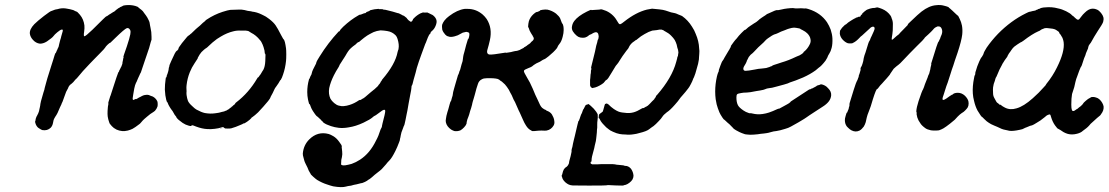

<svg xmlns="http://www.w3.org/2000/svg" viewBox="-20 -507 4492 778"><path d="M490 -486Q510 -488 528 -483Q540 -479 540 -478Q540 -477 543.5 -474.5Q547 -472 548.5 -470.5Q550 -469 552 -468Q559 -463 565 -453Q567 -450 571 -445Q577 -437 582 -426Q587 -417 588 -404Q589 -399 590 -394Q594 -378 594 -358V-346L591 -337Q583 -306 580 -300Q579 -297 577 -291Q575 -285 569 -267.5Q563 -250 557 -232Q550 -209 548 -209Q548 -209 546 -204Q544 -199 540 -191Q536 -183 535.5 -180.5Q535 -178 531 -171Q527 -163 524 -148Q521 -130 520 -125Q519 -121 519 -118.5Q519 -116 518 -111.5Q517 -107 518 -105Q518 -99 527 -105Q530 -106 530 -106Q531 -104 537 -108Q540 -110 541 -110.5Q542 -111 544.5 -112.5Q547 -114 547 -113.5Q547 -113 549 -114.5Q551 -116 551.5 -116Q552 -116 553.5 -117Q555 -118 555.5 -118Q556 -118 557 -119H558L560 -120Q562 -121 562.5 -121Q563 -121 567 -122Q577 -124 583 -122Q584 -121 590 -119Q601 -116 605 -112Q614 -105 618 -95Q619 -91 619 -84.5Q619 -78 618 -75Q615 -66 608 -58Q605 -55 589 -45Q582 -40 575.5 -34Q569 -28 565 -25Q560 -21 550 -9Q548 -6 542 -2Q528 9 517 15Q509 19 498 22Q474 28 452 18Q440 12 433 4Q423 -7 423 -10Q423 -11 421 -16Q419 -21 419 -22.5Q419 -24 418 -27Q414 -41 417 -72Q417 -73 417.5 -76.5Q418 -80 419 -84V-92L427 -118L428 -119V-120V-121L429 -122V-123Q437 -147 442.5 -164.5Q448 -182 452 -193.5Q456 -205 458 -210Q460 -215 460 -215Q462 -215 464 -223Q465 -225 465.5 -225Q466 -225 467 -228Q468 -231 469 -232.5Q470 -234 470 -234Q470 -234 472 -238Q475 -245 476 -249Q476 -251 476 -251.5Q476 -252 476.5 -255Q477 -258 477.5 -260Q478 -262 478.5 -264Q479 -266 479 -269Q482 -275 480 -276Q479 -277 494 -319Q505 -352 508 -368Q509 -373 509 -378Q509 -383 507 -386Q502 -395 494 -393Q485 -390 447 -353Q423 -329 425 -333Q426 -335 415 -325Q408 -318 406 -314Q404 -310 386 -292Q368 -274 359 -264.5Q350 -255 344 -249Q335 -239 316 -219Q311 -213 305.5 -206.5Q300 -200 294.5 -193.5Q289 -187 286 -185Q276 -172 269 -167Q261 -162 257 -153L256 -151Q257 -151 257 -150.5Q257 -150 256 -150Q255 -149 248 -135Q246 -131 240.5 -114.5Q235 -98 234 -96.5Q233 -95 233 -94L230 -88Q230 -86 227.5 -81.5Q225 -77 223 -72Q213 -46 204 -34Q201 -29 200 -27Q197 -23 195 -10Q193 2 186 10Q172 24 151 20Q146 18 140 14Q136 11 136 11.5Q136 12 132 8Q125 0 123 -10L122 -13L124 -20Q124 -25 124.5 -25Q125 -25 126 -29Q127 -33 127.5 -33.5Q128 -34 130 -38Q132 -42 135 -48Q139 -57 140 -66Q140 -68 141 -70Q142 -74 143 -80Q143 -83 143.5 -84.5Q144 -86 144 -87.5Q144 -89 145 -92Q146 -95 146 -97Q147 -102 156 -132Q161 -146 161 -150Q161 -152 166 -168.5Q171 -185 172 -190Q174 -196 183 -225Q186 -234 188 -241Q194 -258 196 -266Q197 -270 200.5 -281Q204 -292 205 -292Q206 -291 209 -299Q210 -302 210 -302Q211 -302 213 -308Q213 -309 213.5 -309Q214 -309 214.5 -311.5Q215 -314 216 -314Q217 -314 220 -329Q223 -339 223 -341Q223 -343 225 -348Q227 -353 228 -359Q232 -375 234 -380Q235 -384 234 -386Q233 -388 229 -387Q224 -386 212.5 -376.5Q201 -367 196.5 -360.5Q192 -354 170 -339Q162 -334 155 -332Q148 -330 142 -330Q125 -332 113 -346Q103 -357 101 -370Q99 -388 119 -409Q132 -422 158.5 -442.5Q185 -463 190 -463Q191 -463 196.5 -465.5Q202 -468 203 -468Q204 -468 208 -469Q212 -470 213.5 -470Q215 -470 221 -472Q236 -475 251 -472Q257 -471 259 -470.5Q261 -470 262 -470Q263 -470 264.5 -469.5Q266 -469 267.5 -468.5Q269 -468 270 -468Q277 -467 285 -462Q289 -460 290 -460Q293 -460 304 -447Q319 -429 322 -404Q323 -392 321 -379Q318 -360 322 -360Q327 -360 354 -386Q410 -442 411 -441Q412 -440 417 -444Q419 -446 421 -447Q423 -448 425 -449.5Q427 -451 427.5 -451Q428 -451 429.5 -452Q431 -453 431.5 -453.5Q432 -454 433.5 -455Q435 -456 435.5 -456Q436 -456 437 -457Q438 -458 438.5 -458Q439 -458 440 -459H441Q441 -458 452 -468Q453 -469 453.5 -469Q454 -469 455 -470Q458 -473 464 -476Q467 -477 466.5 -477.5Q466 -478 469 -479Q477 -482 477 -483Q479 -485 490 -486Z M884 12 872 15V14Q875 14 878.5 13Q882 12 884 12ZM944 -468Q949 -468 959 -468Q970 -467 984 -463Q992 -462 995 -461.5Q998 -461 998.5 -461Q999 -461 1001 -460Q1021 -458 1041 -448Q1046 -445 1049 -444Q1055 -442 1071 -430Q1089 -416 1097 -404Q1099 -400 1102.5 -395Q1106 -390 1111.5 -379Q1117 -368 1119.5 -364Q1122 -360 1125 -354Q1128 -348 1130 -347Q1135 -341 1139 -311Q1140 -304 1140 -286.5Q1140 -269 1139 -260Q1136 -231 1127 -205Q1122 -190 1119 -186Q1118 -184 1118 -184Q1118 -184 1117.5 -183.5Q1117 -183 1115 -181Q1110 -171 1099 -156Q1094 -150 1092 -145Q1085 -129 1079 -119Q1076 -114 1075 -110Q1073 -106 1066 -97Q1047 -74 1026 -52Q1011 -38 1006 -35Q1004 -34 1002 -32L1000 -31L998 -28Q993 -22 981.5 -14Q970 -6 968 -7Q966 -7 962 -4Q960 -3 955 -1Q935 8 917 13Q912 14 903 14Q894 14 893.5 13.5Q893 13 892 13.5Q891 14 891 13Q891 11 887 11V10Q887 8 883 8Q882 8 875 10Q867 13 850 15Q834 17 820 16Q799 15 775 6Q759 -1 758 1Q758 2 757.5 1.5Q757 1 755.5 2Q754 3 754 3.5Q754 4 752.5 3.5Q751 3 751 3.5Q751 4 750 3.5Q749 3 744 2Q732 -1 720 -9Q701 -22 695 -31Q694 -33 694 -34Q688 -40 682 -52Q679 -58 676 -61Q670 -69 665 -78Q662 -84 661.5 -85Q661 -86 660 -89Q658 -94 656 -95Q654 -98 650 -121Q649 -129 648 -144Q648 -165 651 -185Q652 -191 652 -192Q652 -193 653 -193Q655 -193 656 -201Q656 -203 657 -204Q658 -205 658.5 -207.5Q659 -210 659.5 -211Q660 -212 661 -215.5Q662 -219 662 -219.5Q662 -220 663 -223.5Q664 -227 663.5 -227.5Q663 -228 664 -232Q667 -239 666 -239.5Q665 -240 674 -260Q691 -299 696 -301L698 -302Q705 -309 703 -311Q703 -311 703.5 -312Q704 -313 705 -315Q706 -317 708 -319.5Q710 -322 712.5 -325.5Q715 -329 717 -332Q723 -339 728.5 -346Q734 -353 738 -357.5Q742 -362 742.5 -362Q743 -362 744 -362.5Q745 -363 746.5 -364.5Q748 -366 750 -367Q752 -370 752.5 -369.5Q753 -369 761.5 -377.5Q770 -386 774 -389.5Q778 -393 781 -395.5Q784 -398 790 -403Q801 -413 801.5 -414Q802 -415 807 -418.5Q812 -422 812.5 -423.5Q813 -425 818 -428Q848 -448 882 -459Q904 -466 913 -467Q931 -467 944 -468ZM976 -383Q968 -383 956 -383Q940 -384 925 -380Q900 -374 875 -359Q863 -352 859 -349Q840 -335 826 -321Q819 -314 815.5 -312Q812 -310 811.5 -309.5Q811 -309 806 -305Q795 -296 789 -286Q785 -278 783 -275.5Q781 -273 781 -270Q779 -267 768 -250Q757 -234 749 -214Q739 -189 736 -162Q735 -153 735.5 -147Q736 -141 736 -137Q735 -131 736 -122Q738 -108 741 -100Q744 -90 760 -76Q769 -67 776 -63Q796 -52 810 -49Q832 -45 852 -48Q857 -49 859 -49Q861 -49 865.5 -50Q870 -51 872 -51.5Q874 -52 877 -53Q880 -54 881.5 -54Q883 -54 888 -55.5Q893 -57 894 -58Q899 -59 902 -62Q903 -62 906 -64Q909 -66 909 -66.5Q909 -67 911 -68Q913 -69 913 -69.5Q913 -70 915 -71Q916 -72 917 -72.5Q918 -73 918 -73L919 -75Q922 -76 923 -77.5Q924 -79 924 -79Q924 -79 928 -82Q934 -86 933 -88Q932 -88 937 -92Q988 -131 1022 -189Q1025 -194 1025.5 -193.5Q1026 -193 1027.5 -194.5Q1029 -196 1031 -199.5Q1033 -203 1033.5 -203Q1034 -203 1036 -206Q1039 -212 1043 -218Q1045 -220 1045 -221Q1045 -222 1047 -224Q1054 -237 1055 -260Q1057 -292 1054 -289L1053 -291Q1053 -301 1048 -316Q1045 -326 1039 -337Q1037 -341 1033 -345Q1018 -364 998 -374Q993 -377 990 -379Q987 -382 976 -383Z M1513 -471Q1515 -471 1515 -471Q1514 -470 1515.5 -470Q1517 -470 1524 -470Q1531 -470 1531 -469.5Q1531 -469 1534 -468Q1541 -468 1551 -465Q1563 -462 1571 -460Q1586 -456 1591 -454Q1595 -453 1596 -453Q1599 -452 1606 -448Q1609 -446 1613 -444Q1615 -443 1615 -444Q1616 -444 1618 -442Q1625 -437 1628 -434L1629 -432Q1634 -425 1642 -420Q1647 -416 1652 -425Q1654 -428 1653 -428Q1652 -428 1658 -434Q1670 -446 1684 -453Q1687 -454 1689.5 -455Q1692 -456 1693.5 -456.5Q1695 -457 1695 -456.5Q1695 -456 1701 -456Q1713 -457 1715 -455Q1715 -454 1717 -454Q1720 -453 1727 -449Q1733 -447 1737 -443Q1746 -435 1748.5 -425.5Q1751 -416 1745 -402Q1740 -390 1732 -383Q1724 -376 1724 -375H1726L1725 -373Q1723 -371 1723 -370.5Q1723 -370 1719 -366Q1714 -357 1709 -343Q1706 -336 1706 -335Q1704 -332 1698 -315Q1691 -296 1687 -285Q1677 -258 1669 -232Q1668 -229 1664 -212Q1659 -196 1656 -184Q1651 -163 1650 -162Q1647 -160 1647 -150Q1647 -145 1642 -121Q1638 -98 1636 -89Q1635 -80 1631 -60Q1629 -53 1627 -40.5Q1625 -28 1623.5 -22.5Q1622 -17 1620.5 -9Q1619 -1 1617.5 1.5Q1616 4 1616 4.5Q1616 5 1615.5 5.5Q1615 6 1614 10Q1613 14 1611 18Q1606 29 1604 41Q1603 47 1602.5 49.5Q1602 52 1601 55Q1601 61 1597 70Q1590 89 1582 105Q1568 133 1558.5 142.5Q1549 152 1544 159Q1533 172 1527 178Q1522 183 1510 192Q1504 196 1498 201.5Q1492 207 1489 209.5Q1486 212 1483 214.5Q1480 217 1477 219Q1475 220 1473.5 221Q1472 222 1471 222.5Q1470 223 1470 223Q1471 224 1459 230Q1446 236 1444 235Q1443 235 1436.5 237Q1430 239 1424.5 240Q1419 241 1414 242Q1403 246 1390 247Q1387 248 1382 249Q1365 254 1330 248Q1318 245 1304 240Q1285 234 1265 222Q1259 218 1248.5 208.5Q1238 199 1239 198Q1239 197 1236 193Q1231 186 1226 172Q1223 166 1218.5 157Q1214 148 1213 143.5Q1212 139 1211 136Q1210 133 1209 128.5Q1208 124 1207.5 122.5Q1207 121 1207 115Q1210 81 1233 58Q1267 24 1312 36Q1319 38 1331 45Q1344 53 1354 67Q1366 82 1365 87Q1364 88 1365 93Q1367 108 1367 118Q1366 130 1363 141Q1363 144 1362.5 151Q1362 158 1362 159Q1364 164 1378 163Q1391 161 1405 157Q1422 151 1439 140Q1479 114 1504 62Q1514 44 1522 18Q1525 11 1526 10Q1527 9 1527.5 7Q1528 5 1527.5 4.5Q1527 4 1530 -7Q1541 -48 1541 -57Q1541 -63 1535.5 -62Q1530 -61 1515 -49Q1501 -38 1495 -36Q1492 -34 1489 -31Q1480 -23 1453 -10Q1421 5 1393 9Q1372 13 1353 11Q1336 9 1321 4Q1302 -2 1291 -10Q1288 -13 1288 -13Q1289 -14 1283 -18Q1282 -19 1281.5 -20Q1281 -21 1281 -21Q1281 -21 1275.5 -26Q1270 -31 1267.5 -33.5Q1265 -36 1264 -36Q1263 -36 1256.5 -44.5Q1250 -53 1248 -57Q1247 -59 1244.5 -63Q1242 -67 1239 -75Q1238 -78 1237 -80.5Q1236 -83 1235 -84.5Q1234 -86 1233.5 -85.5Q1233 -85 1232 -88Q1231 -91 1230 -95.5Q1229 -100 1228 -104Q1225 -119 1225 -134Q1225 -160 1232 -185Q1232 -187 1233 -187Q1234 -187 1236 -193Q1237 -196 1238 -198Q1243 -205 1244 -213Q1245 -220 1260 -248Q1262 -252 1262 -255Q1263 -259 1275 -278Q1309 -333 1352 -379Q1353 -380 1353.5 -379.5Q1354 -379 1356 -381Q1358 -383 1358 -384Q1357 -385 1371 -399Q1401 -427 1431 -444Q1437 -448 1439 -447.5Q1441 -447 1447.5 -450Q1454 -453 1455 -453Q1462 -453 1464 -457Q1464 -458 1470 -460Q1476 -462 1478 -463V-464Q1476 -464 1479 -465L1482 -466Q1496 -470 1513 -471ZM1536 -383Q1528 -384 1522 -384Q1506 -382 1494 -377Q1491 -375 1486 -373Q1481 -371 1477.5 -368.5Q1474 -366 1468 -363Q1456 -355 1443 -344Q1433 -335 1433 -336Q1433 -338 1427 -333Q1424 -330 1421 -327Q1398 -311 1390 -298Q1388 -295 1385.5 -291Q1383 -287 1380 -281.5Q1377 -276 1374 -272Q1371 -268 1370 -266Q1369 -264 1365 -258Q1357 -246 1356 -244Q1355 -240 1352 -235Q1341 -218 1333 -202Q1319 -174 1314 -150Q1310 -126 1319 -107Q1324 -98 1334 -89.5Q1344 -81 1353 -79Q1364 -76 1373 -77Q1385 -78 1397 -82Q1416 -88 1435 -101Q1437 -102 1438 -102Q1441 -101 1446 -105Q1448 -107 1449 -107Q1453 -107 1482 -133Q1488 -138 1487 -137L1493 -142L1497 -145L1511 -158Q1513 -161 1515 -164Q1517 -166 1517 -166Q1517 -166 1519 -168.5Q1521 -171 1521.5 -172.5Q1522 -174 1523 -176Q1528 -181 1527 -182Q1527 -183 1529 -185Q1582 -247 1591 -296Q1593 -302 1593 -303Q1594 -303 1595 -310Q1598 -326 1591 -349Q1588 -359 1583 -364Q1569 -378 1550 -381Q1548 -381 1543.5 -382Q1539 -383 1536 -383Z M1863 -471Q1867 -471 1875 -471Q1909 -471 1936 -448Q1945 -440 1952 -430Q1976 -393 1965 -344Q1960 -322 1956 -309Q1952 -297 1955 -291.5Q1958 -286 1965 -286Q1976 -285 2023 -293Q2029 -294 2029 -294Q2028 -292 2038 -294Q2043 -295 2044 -295Q2045 -295 2050.5 -296Q2056 -297 2058 -298Q2060 -298 2067 -300Q2070 -300 2075 -301Q2087 -304 2092 -308Q2099 -312 2102 -313Q2103 -314 2103 -314.5Q2103 -315 2105 -316Q2107 -317 2108 -317.5Q2109 -318 2112 -320Q2117 -323 2117 -324Q2117 -324 2120 -326Q2130 -332 2131 -335Q2132 -337 2135 -339Q2143 -345 2143 -351Q2143 -354 2140 -359Q2138 -361 2138.5 -361.5Q2139 -362 2136.5 -365Q2134 -368 2134 -369Q2134 -370 2131 -374Q2125 -384 2124 -389Q2122 -396 2121 -396Q2120 -396 2120 -400.5Q2120 -405 2121 -411Q2122 -417 2123 -421Q2128 -437 2141 -449Q2144 -452 2147 -454Q2150 -456 2152 -457.5Q2154 -459 2154 -458Q2154 -457 2163 -461Q2168 -463 2168 -464Q2168 -466 2179 -467.5Q2190 -469 2198 -468Q2217 -464 2233 -452Q2246 -441 2250 -432Q2257 -412 2259 -411Q2261 -410 2263 -400Q2264 -395 2264 -385Q2264 -373 2260 -358Q2255 -338 2246 -328Q2241 -322 2241 -321Q2240 -317 2236 -311Q2224 -296 2203 -279Q2190 -268 2183 -266Q2180 -265 2168 -257Q2164 -255 2160.5 -253.5Q2157 -252 2153 -250Q2141 -243 2136 -238Q2132 -235 2121 -231Q2106 -225 2104 -222Q2103 -221 2103 -218Q2103 -214 2116 -192Q2127 -175 2139 -147Q2141 -141 2144 -135Q2147 -129 2149 -123Q2155 -110 2159 -102Q2161 -97 2165 -89Q2172 -72 2181 -67Q2188 -62 2193 -61V-60L2194 -59Q2196 -58 2199 -57Q2204 -55 2208 -52Q2216 -46 2219 -38Q2225 -28 2226 -17Q2228 -6 2223 2Q2219 9 2212 14.5Q2205 20 2195 22Q2190 23 2174 22Q2167 22 2162 22.5Q2157 23 2146 24H2136L2133 22Q2120 16 2111 1Q2105 -8 2099 -22Q2088 -46 2086 -51Q2084 -54 2082 -59Q2077 -71 2067 -93Q2063 -100 2061 -104Q2053 -124 2047 -133Q2045 -138 2042 -143Q2034 -156 2026 -165Q2013 -178 2006 -181Q2005 -181 2005.5 -181.5Q2006 -182 2004.5 -183Q2003 -184 2001 -185Q1999 -186 1997 -187Q1983 -191 1952 -190Q1940 -190 1933 -186Q1920 -180 1916 -165Q1910 -148 1906 -131Q1904 -124 1903 -120Q1902 -116 1899.5 -108Q1897 -100 1896 -96.5Q1895 -93 1894 -89Q1894 -86 1889 -69Q1887 -63 1885 -57Q1881 -41 1878 -34Q1873 -23 1871 -12Q1871 -7 1870 -5Q1868 1 1860.5 9Q1853 17 1846 21Q1834 26 1821 24Q1815 22 1808 18Q1791 6 1787 -10Q1785 -17 1787 -26Q1788 -36 1793 -53Q1795 -58 1796.5 -64Q1798 -70 1801.5 -82.5Q1805 -95 1806 -96Q1808 -96 1811 -110Q1815 -121 1815 -126Q1815 -131 1820 -148Q1825 -166 1826 -169Q1835 -201 1836 -203Q1838 -205 1840 -212Q1842 -219 1842 -219Q1844 -220 1850 -245Q1851 -249 1853 -254.5Q1855 -260 1855 -263Q1855 -266 1856 -270.5Q1857 -275 1857 -278Q1857 -281 1862 -298Q1865 -311 1869 -325Q1876 -348 1876 -348Q1878 -348 1880 -355Q1881 -360 1881.5 -362Q1882 -364 1882 -368Q1882 -375 1877 -376Q1876 -376 1874 -377Q1869 -379 1861 -376Q1854 -375 1852 -373Q1847 -370 1835 -364Q1830 -362 1823 -360Q1816 -358 1809.5 -357.5Q1803 -357 1799.5 -358.5Q1796 -360 1795 -360Q1791 -360 1784 -367Q1775 -377 1772 -387Q1771 -392 1771 -398.5Q1771 -405 1772 -408Q1775 -416 1781 -424Q1789 -434 1800 -442Q1833 -467 1863 -471Z M2363 -85Q2363 -86 2363 -86Q2365 -86 2374 -78Q2387 -67 2396 -54Q2403 -43 2402 -43Q2402 -43 2402 -41Q2403 -32 2401 -18Q2400 -13 2400 -2Q2400 9 2400 10.5Q2400 12 2399 18Q2399 28 2397 44Q2396 50 2396 53Q2396 61 2390 83Q2389 87 2388 93Q2382 116 2379 127Q2377 136 2377 144Q2377 148 2376 148Q2373 148 2373 153Q2373 157 2380 159Q2383 159 2399 159L2418 158Q2417 158 2440 158Q2463 158 2462 158L2472 159Q2478 160 2479.5 160.5Q2481 161 2486 161Q2502 163 2506 163Q2508 164 2512 165Q2521 165 2526 168Q2532 171 2537 177Q2546 190 2547 205Q2547 212 2543 220Q2539 227 2530.5 233.5Q2522 240 2515 242Q2508 243 2508 244Q2508 244 2502 245Q2497 245 2477 244.5Q2457 244 2455.5 243.5Q2454 243 2447 243Q2440 243 2437 244Q2434 245 2366 245Q2310 245 2301 244.5Q2292 244 2285 241Q2278 238 2270 231Q2263 224 2260 218Q2254 204 2257 202Q2258 201 2259 196Q2261 186 2265 179L2270 173L2277 168Q2282 163 2283 160Q2287 153 2286 150Q2286 149 2287 145Q2293 125 2296 108V101L2298 92L2299 90Q2301 80 2302 74Q2303 68 2305.5 59Q2308 50 2309 45Q2313 30 2320 -2Q2324 -17 2324 -17Q2326 -16 2328 -24Q2329 -27 2329.5 -27.5Q2330 -28 2330.5 -31Q2331 -34 2332 -35.5Q2333 -37 2333 -38Q2333 -39 2333.5 -40Q2334 -41 2335 -43V-44L2337 -47Q2338 -49 2338.5 -50.5Q2339 -52 2340 -55Q2341 -58 2342 -60.5Q2343 -63 2343 -63.5Q2343 -64 2344 -64Q2346 -65 2346 -68Q2346 -69 2346.5 -69Q2347 -69 2347.5 -70.5Q2348 -72 2348.5 -72Q2349 -72 2349 -73Q2349 -74 2349 -74Q2352 -77 2352 -80Q2352 -81 2353 -80.5Q2354 -80 2354.5 -81.5Q2355 -83 2356 -82.5Q2357 -82 2358 -83Q2359 -84 2359 -84Q2359 -86 2360 -84Q2363 -82 2363 -85ZM2655 -386H2656Q2656 -386 2655 -386ZM2623 -472Q2625 -472 2625 -471.5Q2625 -471 2631 -471Q2655 -469 2666 -467Q2676 -465 2690 -460Q2693 -459 2699 -457Q2718 -454 2727 -449Q2729 -448 2729.5 -448Q2730 -448 2734.5 -446Q2739 -444 2739.5 -444Q2740 -444 2744 -442Q2768 -425 2784 -399Q2794 -384 2799 -370Q2812 -340 2813 -311Q2814 -302 2814 -300.5Q2814 -299 2813.5 -288.5Q2813 -278 2812.5 -275Q2812 -272 2812 -266Q2810 -250 2803 -228Q2798 -208 2792 -194Q2789 -189 2787.5 -184Q2786 -179 2779.5 -166.5Q2773 -154 2770 -150.5Q2767 -147 2765 -144Q2760 -137 2745 -120Q2740 -115 2738 -112Q2727 -96 2715 -83Q2695 -60 2682 -52Q2669 -42 2664 -34Q2659 -26 2650 -17Q2637 -3 2628 4Q2624 6 2622 8Q2620 10 2616.5 12Q2613 14 2610 17Q2600 25 2571 32Q2558 36 2548 37Q2531 40 2514 38Q2502 38 2491 36Q2479 34 2464 27L2452 21Q2453 21 2448 18Q2436 10 2425 -3Q2423 -5 2420 -8.5Q2417 -12 2414.5 -16Q2412 -20 2411.5 -21.5Q2411 -23 2409.5 -25.5Q2408 -28 2406.5 -28.5Q2405 -29 2406 -29.5Q2407 -30 2406.5 -31Q2406 -32 2405 -32Q2406 -33 2406.5 -35Q2407 -37 2406 -37V-38Q2407 -39 2407.5 -40.5Q2408 -42 2407.5 -42.5Q2407 -43 2410 -45.5Q2413 -48 2417.5 -51Q2422 -54 2422.5 -55Q2423 -56 2425 -63Q2431 -87 2433 -87Q2433 -87 2434 -86Q2434 -84 2436 -87L2437 -89L2438 -88Q2438 -86 2439 -86Q2440 -86 2441 -87Q2441 -88 2442 -86L2443 -85Q2444 -87 2444 -85Q2445 -84 2448 -81.5Q2451 -79 2456 -74Q2468 -64 2477.5 -59Q2487 -54 2492 -53Q2493 -53 2496.5 -52Q2500 -51 2502.5 -51Q2505 -51 2512 -50Q2530 -47 2548 -52Q2562 -56 2580 -67Q2585 -70 2586 -69Q2587 -68 2593 -72Q2595 -74 2596 -74Q2600 -74 2601 -77Q2602 -77 2604 -78Q2605 -79 2610 -83.5Q2615 -88 2615 -88.5Q2615 -89 2622 -96Q2634 -107 2632 -107Q2632 -107 2634 -110Q2639 -115 2638 -116Q2637 -116 2637.5 -117Q2638 -118 2639.5 -119.5Q2641 -121 2643 -123Q2703 -192 2720 -256Q2725 -273 2725 -277Q2725 -278 2726 -278Q2727 -277 2728 -288Q2729 -293 2729 -293.5Q2729 -294 2728.5 -298Q2728 -302 2727.5 -305Q2727 -308 2726.5 -308Q2726 -308 2724.5 -314.5Q2723 -321 2722 -326Q2719 -336 2714 -345Q2709 -353 2699 -363Q2689 -373 2675 -380Q2669 -383 2669 -384Q2667 -385 2661 -387H2652L2641 -385Q2630 -384 2623 -383Q2609 -379 2592 -369Q2577 -361 2562 -348Q2560 -345 2557 -345Q2555 -344 2549 -339Q2539 -333 2531 -321Q2527 -314 2527 -313Q2528 -313 2518 -301Q2500 -277 2493 -265Q2484 -250 2480 -246Q2478 -244 2475 -240Q2465 -224 2458 -212Q2449 -197 2445 -191Q2439 -183 2437 -183Q2434 -182 2430 -176Q2427 -171 2419 -166Q2399 -153 2384 -151Q2381 -150 2380 -150Q2379 -150 2379 -151Q2379 -153 2375 -152Q2375 -152 2375 -153L2373 -156Q2372 -156 2372.5 -157.5Q2373 -159 2372 -159Q2371 -159 2371 -161.5Q2371 -164 2371 -171Q2371 -178 2371 -183Q2371 -187 2372 -191Q2372 -197 2373 -205Q2374 -208 2374 -210Q2374 -212 2374.5 -215.5Q2375 -219 2374.5 -219.5Q2374 -220 2376 -225V-232Q2375 -232 2375 -233Q2375 -235 2391 -298Q2394 -310 2396 -322Q2399 -331 2400 -335.5Q2401 -340 2401.5 -343Q2402 -346 2403 -347Q2404 -347 2404.5 -349.5Q2405 -352 2405.5 -355.5Q2406 -359 2406 -361Q2406 -363 2405.5 -363Q2405 -363 2405 -364Q2405 -373 2398 -376Q2392 -378 2380 -371Q2376 -368 2372 -367Q2368 -366 2364 -362Q2360 -358 2351 -355Q2347 -354 2340 -354Q2331 -354 2323 -358Q2316 -362 2308 -371Q2300 -380 2298 -388Q2296 -397 2299 -406Q2301 -414 2307 -422Q2322 -442 2358 -460Q2374 -468 2376 -467Q2376 -466 2378.5 -466Q2381 -466 2383 -466.5Q2385 -467 2398.5 -467.5Q2412 -468 2413 -469Q2416 -471 2436 -463Q2452 -456 2465 -443Q2475 -433 2485 -415Q2489 -408 2493.5 -409Q2498 -410 2510 -420Q2557 -457 2601 -468Q2615 -471 2623 -472Z M3184 -474Q3193 -475 3203 -473Q3206 -473 3213 -473Q3227 -474 3235 -473Q3239 -472 3243 -473Q3248 -473 3257 -470Q3305 -455 3331 -417Q3340 -403 3346 -387Q3352 -369 3353 -352Q3354 -329 3350 -313.5Q3346 -298 3341 -291Q3335 -282 3332 -273Q3329 -267 3325 -261Q3308 -239 3298 -233Q3295 -231 3291.5 -227.5Q3288 -224 3285 -222Q3263 -206 3234 -193Q3201 -179 3181 -173Q3176 -171 3172 -169Q3164 -166 3126 -156Q3105 -150 3098 -150Q3087 -149 3079 -145Q3076 -144 3073 -143Q3060 -140 3045 -138Q3016 -132 3006 -132Q2992 -132 2983 -130Q2970 -128 2967 -125Q2964 -122 2964 -112Q2964 -93 2970 -81Q2975 -71 2993 -59Q3004 -52 3009 -51Q3010 -51 3014 -49Q3021 -47 3021 -48Q3021 -49 3022 -48.5Q3023 -48 3029 -47Q3049 -42 3070 -45Q3084 -47 3096 -51Q3111 -56 3130 -65L3136 -67Q3136 -66 3138 -67Q3140 -68 3150 -73.5Q3160 -79 3170 -84.5Q3180 -90 3181 -92Q3183 -93 3183 -94Q3183 -95 3187 -97.5Q3191 -100 3224.5 -122Q3258 -144 3259 -144.5Q3260 -145 3261 -145Q3263 -144 3268 -148Q3270 -149 3272 -149Q3272 -149 3276.5 -151.5Q3281 -154 3285 -156Q3289 -158 3289 -159Q3289 -159 3293 -161Q3302 -163 3303 -164Q3307 -168 3323 -160Q3329 -157 3336 -149Q3349 -136 3348 -121Q3347 -108 3339 -97Q3330 -85 3314 -75Q3309 -72 3295.5 -63Q3282 -54 3275.5 -50Q3269 -46 3259.5 -39.5Q3250 -33 3248 -31.5Q3246 -30 3239 -25.5Q3232 -21 3225 -17Q3218 -13 3214 -10.5Q3210 -8 3206 -6Q3180 9 3174 11Q3170 12 3162 15Q3140 22 3126 24Q3114 25 3105 28Q3098 30 3094 31Q3090 32 3086 32.5Q3082 33 3075 34Q3062 35 3051 37Q3033 39 3020 39Q3011 38 3007 38Q3003 38 2999 37Q2984 32 2976 28Q2960 20 2955 16Q2953 14 2952.5 14Q2952 14 2952 13.5Q2952 13 2948.5 9.5Q2945 6 2944 5Q2936 -4 2928 -10Q2924 -14 2919.5 -18Q2915 -22 2915 -22Q2913 -22 2907 -31Q2899 -43 2895 -52Q2888 -69 2884 -84Q2882 -94 2880 -105Q2878 -121 2878 -136Q2878 -166 2885 -197Q2888 -209 2890 -213Q2893 -217 2893 -224Q2894 -228 2899 -241Q2905 -258 2909 -262Q2911 -264 2916 -274L2932 -301L2937 -309Q2937 -311 2939 -313Q2943 -319 2941 -320Q2941 -320 2944.5 -325Q2948 -330 2953.5 -337.5Q2959 -345 2965 -351Q2973 -362 2985 -374Q2997 -386 2998 -386Q3000 -385 3006 -391Q3010 -395 3011.5 -396Q3013 -397 3020 -402Q3027 -407 3027.5 -407Q3028 -407 3032 -410Q3036 -413 3036.5 -413Q3037 -413 3039.5 -414.5Q3042 -416 3043 -417Q3044 -417 3051 -423Q3052 -424 3054.5 -426Q3057 -428 3057 -428.5Q3057 -429 3060.5 -431Q3064 -433 3066 -435Q3068 -437 3075 -441Q3082 -445 3084.5 -447.5Q3087 -450 3095 -453Q3126 -468 3130 -466Q3131 -465 3144 -468Q3151 -470 3153.5 -470Q3156 -470 3158 -471Q3170 -473 3184 -474ZM3207 -394Q3202 -395 3198 -395Q3190 -395 3177 -391Q3174 -390 3169.5 -388.5Q3165 -387 3161 -385Q3157 -383 3145 -379Q3141 -377 3132.5 -373Q3124 -369 3119 -368Q3110 -365 3092 -352Q3085 -347 3082 -343.5Q3079 -340 3074 -335Q3050 -314 3036 -298Q3032 -294 3030 -292Q3021 -286 3014 -276Q3012 -273 3011 -270Q3010 -267 3008 -264Q3006 -261 3006 -260.5Q3006 -260 3006 -259.5Q3006 -259 3005 -256.5Q3004 -254 3002 -250Q2992 -235 2992 -229Q2992 -220 3001 -220Q3011 -220 3037 -225Q3056 -229 3064 -229Q3070 -230 3073 -230Q3087 -231 3093 -234Q3096 -235 3098 -235.5Q3100 -236 3101 -237Q3102 -238 3103.5 -238Q3105 -238 3107 -239Q3109 -240 3110 -241Q3111 -242 3111 -242Q3111 -242 3118 -244.5Q3125 -247 3132 -249Q3139 -251 3147 -254Q3175 -262 3206 -277Q3210 -279 3213 -280Q3218 -281 3227 -287Q3235 -292 3236 -295Q3236 -297 3241 -300Q3253 -311 3260 -325Q3267 -337 3264 -349Q3262 -361 3251 -372Q3244 -379 3232 -385Q3225 -389 3224 -389Q3223 -392 3207 -394Z M3693 -45Q3693 -48 3694 -48Q3694 -47 3694 -41Q3694 -38 3694 -38Q3694 -40 3693 -45ZM3774 -486Q3791 -488 3805 -484Q3826 -479 3826 -475Q3826 -475 3829.5 -472.5Q3833 -470 3839 -464Q3845 -458 3849 -454.5Q3853 -451 3857 -447Q3861 -443 3861 -444Q3862 -445 3869 -430Q3875 -418 3878 -403Q3881 -386 3879 -367Q3876 -341 3860 -293Q3847 -256 3843 -242Q3839 -232 3837 -225Q3835 -218 3831 -206Q3823 -181 3820 -172Q3815 -160 3809 -140Q3806 -131 3804 -124Q3799 -111 3799 -106Q3799 -102 3802.5 -102Q3806 -102 3815 -108Q3819 -111 3829 -118Q3832 -120 3834 -121Q3836 -122 3837 -123Q3838 -124 3838 -123L3840 -124Q3846 -131 3861.5 -131Q3877 -131 3890 -119Q3901 -108 3904 -97Q3906 -88 3904 -79Q3902 -71 3897 -66Q3894 -63 3891 -59.5Q3888 -56 3885 -54Q3882 -52 3876 -48Q3870 -44 3860.5 -34.5Q3851 -25 3849 -22Q3845 -18 3829 -5.5Q3813 7 3803 13Q3794 18 3785 21Q3780 22 3768.5 22Q3757 22 3752 21Q3737 18 3729 12Q3714 1 3709 -8Q3703 -18 3702 -19Q3701 -21 3697 -31Q3695 -38 3695 -44.5Q3695 -51 3694 -51.5Q3693 -52 3693 -57Q3694 -72 3702 -97Q3717 -141 3718 -141Q3719 -141 3724 -154Q3727 -164 3728 -166Q3729 -168 3732 -176Q3735 -184 3736 -186Q3737 -188 3739 -193.5Q3741 -199 3741 -200Q3746 -208 3748 -220Q3749 -224 3749.5 -225.5Q3750 -227 3750 -228.5Q3750 -230 3750.5 -232Q3751 -234 3751.5 -236.5Q3752 -239 3753 -242.5Q3754 -246 3753.5 -248Q3753 -250 3754 -252Q3780 -338 3783 -338Q3784 -338 3786 -344Q3787 -347 3788 -348Q3789 -349 3790 -352Q3791 -355 3791 -356Q3793 -360 3796 -368Q3798 -374 3798 -379.5Q3798 -385 3796 -390Q3792 -401 3781 -400Q3777 -400 3775 -398Q3767 -395 3761 -387Q3758 -383 3753 -378.5Q3748 -374 3741.5 -367.5Q3735 -361 3731 -358Q3727 -355 3725.5 -351.5Q3724 -348 3695 -320Q3664 -289 3644 -267.5Q3624 -246 3620 -244Q3617 -242 3614 -239.5Q3611 -237 3607 -233.5Q3603 -230 3601 -228Q3593 -217 3588 -209Q3587 -206 3585.5 -204.5Q3584 -203 3581 -199Q3578 -195 3572.5 -189Q3567 -183 3562.5 -178Q3558 -173 3555 -169.5Q3552 -166 3546 -160Q3536 -146 3534 -146Q3530 -146 3517 -105Q3507 -70 3503 -62Q3493 -37 3492 -30Q3491 -27 3490 -21Q3489 -15 3488 -12Q3485 -2 3480 6Q3472 17 3463 22Q3447 30 3430 21Q3424 18 3417 11Q3411 6 3408 0Q3402 -12 3404 -27Q3405 -31 3406.5 -37Q3408 -43 3409.5 -47Q3411 -51 3412 -51Q3413 -50 3415 -57Q3416 -60 3416.5 -60.5Q3417 -61 3418.5 -65Q3420 -69 3419.5 -69.5Q3419 -70 3421 -75Q3423 -82 3422 -84Q3421 -85 3427 -103Q3431 -115 3439 -142Q3450 -176 3451 -176Q3452 -177 3455 -184Q3456 -188 3457 -190Q3460 -195 3460 -201Q3460 -202 3463 -209Q3469 -228 3468 -229Q3468 -229 3467 -226H3466L3468 -233Q3470 -239 3470 -239Q3470 -239 3470 -235L3475 -249Q3479 -262 3479 -266Q3479 -269 3483 -283Q3487 -293 3491 -307Q3500 -337 3501 -338Q3503 -340 3506 -347Q3507 -351 3507.5 -351.5Q3508 -352 3509 -355Q3510 -358 3512 -361Q3516 -370 3521 -381Q3525 -390 3524 -394Q3521 -403 3509 -396Q3507 -394 3497 -385Q3482 -371 3473 -363Q3467 -359 3463 -354Q3449 -339 3438 -334Q3434 -332 3433 -331.5Q3432 -331 3425.5 -331Q3419 -331 3415 -332Q3404 -336 3394 -347Q3385 -357 3383 -370Q3383 -375 3383.5 -379.5Q3384 -384 3385 -384.5Q3386 -385 3388.5 -389.5Q3391 -394 3392 -394.5Q3393 -395 3395.5 -398Q3398 -401 3398.5 -401Q3399 -401 3401 -403.5Q3403 -406 3403.5 -406Q3404 -406 3405.5 -407Q3407 -408 3409 -409Q3410 -410 3417 -416Q3420 -418 3420 -418Q3420 -418 3426 -422Q3432 -426 3434 -427Q3436 -428 3437.5 -429Q3439 -430 3439 -430Q3440 -430 3443 -432L3445 -433H3446Q3446 -434 3446.5 -434Q3447 -434 3448 -435H3449L3451 -436Q3452 -437 3452 -437Q3453 -435 3458 -439Q3459 -440 3459 -439Q3459 -438 3461 -439H3462L3466 -440Q3467 -441 3467 -442Q3467 -443 3468 -444Q3469 -445 3468.5 -446Q3468 -447 3469 -447Q3474 -447 3474 -452Q3474 -453 3474.5 -453Q3475 -453 3478 -456Q3481 -459 3481.5 -459Q3482 -459 3483 -460.5Q3484 -462 3486 -463Q3488 -464 3488 -464Q3491 -468 3505 -472Q3507 -472 3509 -473Q3516 -475 3525 -475Q3530 -476 3530.5 -476.5Q3531 -477 3536 -477Q3544 -475 3554 -471Q3576 -462 3589 -443Q3591 -439 3591.5 -438Q3592 -437 3593 -433Q3598 -422 3598 -410Q3598 -377 3596 -369Q3592 -348 3594 -346Q3595 -344 3613 -361Q3620 -367 3621.5 -367.5Q3623 -368 3623.5 -369.5Q3624 -371 3640.5 -387.5Q3657 -404 3658 -405.5Q3659 -407 3658.5 -408Q3658 -409 3670 -420Q3701 -450 3714 -460Q3745 -484 3774 -486Z M4214 -477Q4242 -480 4267 -473Q4283 -470 4300 -461.5Q4317 -453 4323 -446Q4325 -444 4325 -444Q4327 -444 4337 -434Q4344 -427 4348.5 -427Q4353 -427 4360 -438Q4368 -449 4376 -456Q4392 -472 4408 -472Q4417 -472 4425.5 -468Q4434 -464 4441.5 -454.5Q4449 -445 4451 -437Q4453 -428 4450 -418Q4447 -409 4428 -381Q4412 -356 4403 -339Q4400 -333 4397 -330Q4391 -323 4390 -317Q4390 -312 4385 -302Q4382 -296 4380.5 -291.5Q4379 -287 4378 -283Q4373 -273 4367 -253Q4363 -240 4362 -239Q4360 -238 4353 -220Q4349 -209 4344 -195Q4341 -189 4337.5 -174Q4334 -159 4333 -154Q4326 -134 4324 -126Q4321 -109 4321 -83Q4321 -67 4323.5 -61Q4326 -55 4333 -58Q4338 -61 4342 -64Q4342 -65 4343.5 -65Q4345 -65 4348 -68Q4351 -71 4351.5 -71Q4352 -71 4354 -73Q4356 -75 4357 -75Q4357 -75 4361.5 -79Q4366 -83 4366 -83.5Q4366 -84 4368 -86Q4370 -88 4370 -89Q4370 -90 4379 -98Q4382 -101 4385 -103Q4388 -106 4398 -111Q4400 -112 4400 -112.5Q4400 -113 4404 -114Q4413 -115 4421 -112Q4429 -110 4435.5 -104Q4442 -98 4446.5 -90Q4451 -82 4452 -75Q4453 -59 4442 -45Q4439 -40 4437 -38.5Q4435 -37 4431.5 -34Q4428 -31 4425.5 -29Q4423 -27 4414.5 -19Q4406 -11 4404 -9.5Q4402 -8 4399 -5Q4389 8 4376 17Q4370 21 4368 23Q4360 31 4344 35Q4338 36 4334 37Q4318 39 4305 35L4297 32L4289 28Q4281 23 4277 20Q4269 15 4268 15Q4265 15 4255 1Q4245 -13 4239 -33Q4237 -42 4234.5 -43Q4232 -44 4228 -42Q4221 -40 4213 -32Q4195 -17 4180 -9Q4177 -7 4170 -3Q4163 1 4158 2Q4155 2 4149 5Q4143 8 4138 9.5Q4133 11 4130 13Q4124 17 4112 19Q4085 25 4070 23Q4066 22 4061.5 21Q4057 20 4052 19Q4040 17 4021 7Q4015 4 4009 2Q3994 -4 3986 -10Q3979 -14 3968 -25Q3961 -32 3961 -32Q3957 -32 3941 -59Q3932 -76 3927 -98Q3923 -113 3922 -128Q3920 -157 3927 -191Q3929 -201 3929 -201Q3930 -201 3930.5 -202Q3931 -203 3931.5 -205.5Q3932 -208 3932 -210Q3932 -215 3934 -219Q3939 -238 3948 -258Q3955 -273 3956.5 -274Q3958 -275 3963 -284Q3966 -289 3966 -292Q3967 -296 3978 -314Q3998 -343 4024 -370Q4076 -423 4137 -453Q4149 -459 4150.5 -459Q4152 -459 4156 -460Q4160 -461 4161.5 -461.5Q4163 -462 4165.5 -462.5Q4168 -463 4169 -463Q4177 -464 4179 -467Q4180 -467 4180 -467Q4184 -467 4186 -470Q4186 -470 4190 -471Q4194 -472 4195 -472.5Q4196 -473 4196 -474Q4196 -474 4202.5 -475.5Q4209 -477 4214 -477ZM4234 -392Q4221 -394 4214 -393Q4211 -392 4201 -388Q4197 -386 4195 -384Q4193 -382 4187 -380Q4162 -369 4127 -342Q4119 -336 4115 -335Q4114 -335 4102.5 -327Q4091 -319 4090 -318Q4084 -313 4078 -304Q4076 -300 4074 -298Q4068 -291 4063 -281Q4062 -277 4060 -275Q4050 -262 4045 -253Q4042 -249 4040 -244Q4030 -227 4021 -204Q4019 -198 4017.5 -196Q4016 -194 4015.5 -193Q4015 -192 4013.5 -188Q4012 -184 4011 -179Q4006 -168 4004 -153Q4003 -147 4004 -129Q4004 -119 4009 -110Q4019 -90 4022 -90Q4023 -90 4026 -87Q4031 -82 4032 -82Q4033 -82 4033 -83Q4033 -84 4035 -82Q4042 -76 4052 -71Q4073 -60 4099 -68Q4128 -76 4165 -109Q4190 -131 4210 -154Q4213 -158 4214 -158L4217 -162Q4217 -163 4220 -167Q4246 -199 4263 -234Q4295 -298 4290 -336Q4289 -343 4286.5 -350Q4284 -357 4282 -359Q4278 -367 4273 -372Q4271 -374 4272 -375Q4273 -376 4269 -379Q4261 -385 4255 -388Q4248 -391 4234 -392Z"/></svg>

Font: TT2020 Style E
Style: Italic
Weight: 400
Italic angle: -15°
Version: Version 0.2.000